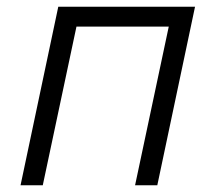

<svg xmlns="http://www.w3.org/2000/svg" viewBox="-20 -550 640 570"><path d="M41 0 153 -530H559L447 0H381L481 -471H207L107 0Z"/></svg>

Font: Geist Mono Light
Style: Italic
Weight: 300
Italic angle: -12°
Monospace: yes
Designer: Basement.studio, Andrés Briganti, Mateo Zaragoza
Foundry: Basement.studio, Vercel, Andrés Briganti, Guido Ferreyra, Mateo Zaragoza
Version: Version 1.500; ttfautohint (v1.8.4.7-5d5b)